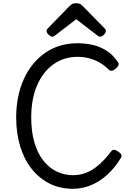

<svg xmlns="http://www.w3.org/2000/svg" viewBox="-20 -1160 815 1199"><path d="M436 19Q355 19 290 -13.5Q225 -46 178 -105Q131 -164 106 -246Q81 -328 81 -427Q81 -493 93 -553Q105 -613 128 -664.5Q151 -716 184.5 -757.5Q218 -799 260.5 -829Q303 -859 354.5 -874.5Q406 -890 464 -890Q510 -890 555 -880.5Q600 -871 641.5 -846Q683 -821 716 -773Q724 -760 719.5 -751.5Q715 -743 705 -733Q691 -721 680 -718.5Q669 -716 659 -725Q634 -751 603.5 -768.5Q573 -786 538.5 -795.5Q504 -805 464 -805Q422 -805 384.5 -793.5Q347 -782 314.5 -759Q282 -736 256.5 -703.5Q231 -671 212.5 -629Q194 -587 184.5 -536.5Q175 -486 175 -427Q175 -339 194.5 -271.5Q214 -204 249.5 -158.5Q285 -113 332.5 -89.5Q380 -66 436 -66Q477 -66 512 -79Q547 -92 576.5 -114Q606 -136 630 -162Q654 -188 673 -213Q682 -226 693.5 -224.5Q705 -223 720 -212Q736 -201 738.5 -192Q741 -183 733 -171Q698 -113 651 -70Q604 -27 549.5 -4Q495 19 436 19ZM306 -931Q297 -931 284 -943Q271 -955 271 -965Q271 -968 271.5 -972Q272 -976 277 -981L412 -1120Q419 -1127 428 -1133.5Q437 -1140 456 -1140Q475 -1140 483.5 -1133.5Q492 -1127 499 -1120L635 -981Q640 -976 640.5 -972Q641 -968 641 -965Q641 -955 628.5 -943Q616 -931 606 -931Q599 -931 594 -934.5Q589 -938 581 -944L456 -1040L331 -944Q324 -938 318.5 -934.5Q313 -931 306 -931Z"/></svg>

Font: Playwrite GB S
Style: Regular
Weight: 400
Designer: Veronika Burian, José Scaglione
Foundry: TypeTogether
Version: Version 1.000